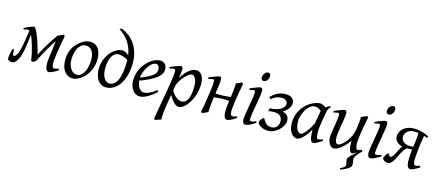

<svg xmlns="http://www.w3.org/2000/svg" viewBox="-60 -1374 5225 2287"><g transform="rotate(15 2552.0 -230.5)"><path d="M48.3 -130.9Q47.4 -95.7 50.3 -77.4Q53.2 -59.1 63 -59.1Q69.3 -59.1 77.6 -64Q85.9 -68.8 94.5 -81.3Q103 -93.8 111.6 -115Q120.1 -136.2 127.4 -169.4Q138.7 -218.8 147.5 -276.1Q156.2 -333.5 166 -397Q159.2 -400.9 153.6 -402.3Q147.9 -403.8 144 -403.8Q139.2 -403.8 131.3 -402.1Q123.5 -400.4 115.7 -397.9Q106.9 -395.5 96.2 -392.1L89.8 -410.2Q110.4 -419.4 129.4 -428Q148.4 -436.5 164.1 -442.9Q179.7 -449.2 191.4 -453.1Q203.1 -457 209 -457Q219.7 -457 228.5 -442.1Q237.3 -427.2 252.9 -395Q261.7 -376.5 273.2 -345.7Q284.7 -314.9 295.9 -280Q307.1 -245.1 317.1 -209.7Q327.1 -174.3 333.5 -146Q356.9 -192.4 381.6 -235.1Q406.2 -277.8 429.4 -314Q452.6 -350.1 471.9 -378.4Q491.2 -406.7 503.9 -424.3V-424.8Q510.3 -428.2 519.8 -432.4Q529.3 -436.5 539.3 -440.9Q549.3 -445.3 558.6 -449.5Q567.9 -453.6 573.7 -457L589.8 -441.9Q579.6 -390.1 570.1 -337.2Q560.5 -284.2 553.7 -237.3Q546.9 -190.4 542.7 -153.6Q538.6 -116.7 538.6 -97.7Q538.6 -80.1 541 -68.4Q543.5 -56.6 547.4 -49.8Q551.3 -43 555.9 -40Q560.5 -37.1 564.5 -37.1Q572.8 -37.1 586.4 -40.3Q600.1 -43.5 620.6 -50.8L627.4 -33.2Q581.5 -2 554 9Q526.4 20 514.2 20Q498.5 20 489.7 8.8Q481 -2.4 476.6 -17.3Q472.2 -32.2 470.9 -47.4Q469.7 -62.5 469.7 -69.8Q469.7 -107.9 474.9 -149.2Q480 -190.4 487.3 -240.2Q491.2 -268.6 495.1 -299.1Q499 -329.6 501.5 -357.4Q460.4 -298.3 419.7 -225.8Q378.9 -153.3 334.5 -66.4Q326.2 -62 314.5 -55.9Q302.7 -49.8 293 -45.4L277.3 -60.5Q272.5 -100.1 263.2 -142.1Q253.9 -184.1 242.7 -223.6Q231.4 -263.2 219.5 -297.4Q207.5 -331.5 197.3 -355L178.2 -212.4Q169.4 -149.4 156.5 -105.2Q143.6 -61 127.9 -33.2Q112.3 -5.4 94.7 7.3Q77.1 20 59.1 20Q39.6 20 27.6 12.9Q15.6 5.9 7.3 0Q5.4 -1.5 5.4 -9.5Q5.4 -17.6 6.8 -29.5Q8.3 -41.5 10.7 -56.2Q13.2 -70.8 16.4 -85.4Q19.5 -100.1 22.9 -113.5Q26.4 -127 29.8 -136.2Z M967.8 -246.1Q967.8 -320.8 940.4 -360.4Q913.1 -399.9 862.8 -399.9Q827.6 -399.9 803.7 -379.6Q779.8 -359.4 765.1 -328.6Q750.5 -297.9 744.1 -262Q737.8 -226.1 737.8 -194.8Q737.8 -162.1 745.8 -133.1Q753.9 -104 768.3 -82.3Q782.7 -60.5 802 -47.9Q821.3 -35.2 843.8 -35.2Q866.2 -35.2 884 -45.2Q901.9 -55.2 915.8 -72Q929.7 -88.9 939.5 -110.6Q949.2 -132.3 955.6 -155.8Q961.9 -179.2 964.8 -202.6Q967.8 -226.1 967.8 -246.1ZM1037.6 -272.9Q1037.6 -240.2 1030.3 -206.8Q1022.9 -173.3 1008.8 -141.8Q994.6 -110.4 973.9 -81.8Q953.1 -53.2 925.8 -30.8Q913.1 -20.5 898.9 -11.2Q884.8 -2 870.1 5.1Q855.5 12.2 840.3 16.1Q825.2 20 810.5 20Q776.4 20 749.8 5.6Q723.1 -8.8 704.8 -33.9Q686.5 -59.1 677 -93.5Q667.5 -127.9 667.5 -168Q667.5 -203.1 673.3 -235.6Q679.2 -268.1 692.4 -298.3Q705.6 -328.6 727.5 -356.4Q749.5 -384.3 781.7 -410.2Q806.6 -429.7 836.4 -443.4Q866.2 -457 896.5 -457Q934.6 -457 961.4 -443.4Q988.3 -429.7 1005.1 -405.3Q1022 -380.9 1029.8 -347.2Q1037.6 -313.5 1037.6 -272.9Z M1247.6 -35.6Q1312 -35.6 1347.4 -114.5Q1382.8 -193.4 1382.8 -354V-361.3Q1369.6 -370.1 1354.5 -377.2Q1339.4 -384.3 1323.7 -389.2Q1308.1 -394 1293.5 -396.7Q1278.8 -399.4 1266.6 -399.4Q1237.3 -399.4 1215.8 -382.3Q1194.3 -365.2 1180.4 -336.7Q1166.5 -308.1 1159.9 -270.8Q1153.3 -233.4 1153.3 -192.4Q1153.3 -161.1 1159.7 -132.8Q1166 -104.5 1178.2 -82.8Q1190.4 -61 1208 -48.3Q1225.6 -35.6 1247.6 -35.6ZM1081.1 -172.9Q1081.1 -211.4 1090.1 -247.6Q1099.1 -283.7 1114.7 -315.2Q1130.4 -346.7 1151.4 -372.8Q1172.4 -398.9 1196.8 -417.7Q1221.2 -436.5 1247.3 -446.8Q1273.4 -457 1299.3 -457Q1317.9 -457 1338.9 -445.6Q1359.9 -434.1 1378.4 -417.5Q1372.6 -457.5 1358.9 -496.3Q1345.2 -535.2 1323 -570.3Q1300.8 -605.5 1269.5 -636.5Q1238.3 -667.5 1197.3 -692.9Q1204.1 -696.8 1211.4 -700Q1218.8 -703.1 1225.1 -705.1Q1270 -687 1311.5 -656.2Q1353 -625.5 1385 -580.8Q1417 -536.1 1436.3 -476.8Q1455.6 -417.5 1455.6 -342.3Q1455.6 -260.7 1437.5 -193.8Q1419.4 -127 1387.5 -79.3Q1355.5 -31.7 1312.5 -5.9Q1269.5 20 1219.7 20Q1181.6 20 1155.3 2.4Q1128.9 -15.1 1112.3 -43Q1095.7 -70.8 1088.4 -105.2Q1081.1 -139.6 1081.1 -172.9Z M1672.4 -381.8Q1656.2 -367.2 1640.9 -346.2Q1625.5 -325.2 1613 -300.8Q1600.6 -276.4 1592.3 -249.8Q1584 -223.1 1582 -197.3Q1646 -222.2 1683.3 -242.4Q1720.7 -262.7 1739.7 -280.8Q1758.8 -298.8 1764.2 -315.4Q1769.5 -332 1769.5 -349.1Q1769.5 -364.3 1765.6 -375.2Q1761.7 -386.2 1755.4 -392.8Q1749 -399.4 1741 -402.6Q1732.9 -405.8 1724.6 -405.8Q1716.8 -405.8 1701.7 -400.1Q1686.5 -394.5 1672.4 -381.8ZM1847.7 -371.1Q1847.7 -357.4 1844.5 -342.3Q1841.3 -327.1 1831.3 -311Q1821.3 -294.9 1803.5 -277.3Q1785.6 -259.8 1756.1 -241Q1726.6 -222.2 1684.1 -201.9Q1641.6 -181.6 1582.5 -159.7Q1585.4 -132.3 1594 -109.9Q1602.5 -87.4 1614 -71.3Q1625.5 -55.2 1638.9 -46.1Q1652.3 -37.1 1665.5 -37.1Q1675.8 -37.1 1690.4 -39.3Q1705.1 -41.5 1724.4 -48.8Q1743.7 -56.2 1767.8 -70.3Q1792 -84.5 1821.3 -107.9Q1826.7 -105 1830.8 -98.4Q1835 -91.8 1836.4 -87.9Q1796.4 -53.2 1765.6 -32Q1734.9 -10.7 1710.7 0.7Q1686.5 12.2 1667.2 16.1Q1647.9 20 1630.4 20Q1614.3 20 1593.8 11Q1573.2 2 1555.2 -17.8Q1537.1 -37.6 1524.7 -69.6Q1512.2 -101.6 1512.2 -147.9Q1512.2 -186 1521.5 -222.9Q1530.8 -259.8 1548.1 -293.7Q1565.4 -327.6 1590.8 -357.9Q1616.2 -388.2 1648.4 -413.1Q1659.7 -421.9 1673.8 -429.9Q1688 -438 1703.4 -444.1Q1718.8 -450.2 1734.6 -453.6Q1750.5 -457 1765.6 -457Q1786.6 -457 1802 -449.5Q1817.4 -441.9 1827.6 -429.7Q1837.9 -417.5 1842.8 -402.1Q1847.7 -386.7 1847.7 -371.1Z M2172.4 -393.1Q2159.2 -393.1 2139.2 -380.9Q2119.1 -368.7 2097.2 -346.4Q2075.2 -324.2 2053.7 -293.2Q2032.2 -262.2 2016.6 -224.6L2004.4 -153.3Q2011.7 -138.7 2024.9 -120.8Q2038.1 -103 2055.2 -87.6Q2072.3 -72.3 2091.8 -62Q2111.3 -51.8 2131.3 -51.8Q2157.7 -51.8 2178 -66.2Q2198.2 -80.6 2209.5 -106.9Q2218.3 -126 2223.6 -146.7Q2229 -167.5 2231.4 -187.7Q2233.9 -208 2234.6 -226.6Q2235.4 -245.1 2235.4 -259.8Q2235.4 -293.9 2230 -319.1Q2224.6 -344.2 2215.6 -360.6Q2206.5 -377 2195.3 -385Q2184.1 -393.1 2172.4 -393.1ZM2044.4 -424.8Q2044.4 -410.2 2041.3 -383.8Q2038.1 -357.4 2031.2 -314.5Q2062.5 -362.8 2089.8 -391.1Q2117.2 -419.4 2139.9 -434.1Q2162.6 -448.7 2181.2 -452.9Q2199.7 -457 2214.4 -457Q2233.4 -457 2250 -447.3Q2266.6 -437.5 2279.3 -418.2Q2292 -398.9 2299.3 -370.8Q2306.6 -342.8 2306.6 -306.2Q2306.6 -257.3 2293 -202.6Q2279.3 -147.9 2248.5 -91.8Q2237.3 -72.3 2222.9 -52.5Q2208.5 -32.7 2191.4 -16.6Q2174.3 -0.5 2155 9.8Q2135.7 20 2114.7 20Q2098.1 20 2082.3 10Q2066.4 0 2051 -16.1Q2035.6 -32.2 2021.5 -52.7Q2007.3 -73.2 1994.6 -93.8L1979.5 -2.9Q1962.9 97.7 1959 151.1Q1955.1 204.6 1960.4 218.3Q1953.1 220.2 1943.4 223.4Q1933.6 226.6 1923.1 230.2Q1912.6 233.9 1903.1 237.5Q1893.6 241.2 1887.2 244.1L1871.6 230Q1873.5 215.8 1878.7 186Q1883.8 156.2 1890.9 116.2Q1897.9 76.2 1906.2 28.8Q1914.6 -18.6 1923.1 -67.4Q1931.6 -116.2 1939.7 -164.1Q1947.8 -211.9 1953.9 -252.7Q1960 -293.5 1963.6 -324.5Q1967.3 -355.5 1967.3 -371.1Q1967.3 -382.3 1965.3 -388.9Q1963.4 -395.5 1960 -398.7Q1956.5 -401.9 1952.6 -402.8Q1948.7 -403.8 1944.3 -403.8Q1939.9 -403.8 1931.9 -402.1Q1923.8 -400.4 1915.5 -397.9Q1906.2 -395.5 1895.5 -392.1L1888.7 -410.2Q1909.2 -419.4 1930.2 -428Q1951.2 -436.5 1969.5 -442.9Q1987.8 -449.2 2001.7 -453.1Q2015.6 -457 2021.5 -457Q2031.2 -457 2037.8 -450.4Q2044.4 -443.8 2044.4 -424.8Z M2668.5 -69.8Q2668.5 -100.6 2671.9 -134.3Q2675.3 -168 2680.7 -206.1Q2656.7 -207 2634.8 -207.5Q2612.8 -208 2590.3 -207.3Q2567.9 -206.5 2544.2 -204.6Q2520.5 -202.6 2493.2 -199.2Q2492.2 -193.4 2491.5 -187.5Q2490.7 -181.6 2489.7 -175.8Q2486.8 -153.8 2484.4 -131.1Q2481.9 -108.4 2480.2 -86.9Q2478.5 -65.4 2477.5 -46.1Q2476.6 -26.9 2476.6 -12.2Q2470.2 -8.8 2460.7 -4.6Q2451.2 -0.5 2441.2 3.9Q2431.2 8.3 2421.9 12.5Q2412.6 16.6 2406.7 20L2390.6 4.9Q2397.5 -27.3 2404.1 -64.9Q2410.6 -102.5 2416.7 -140.4Q2422.9 -178.2 2428.2 -215.1Q2433.6 -252 2437.5 -283Q2441.4 -314 2443.6 -337.4Q2445.8 -360.8 2445.8 -372.1Q2445.8 -383.3 2444.6 -389.9Q2443.4 -396.5 2441.2 -399.7Q2439 -402.8 2435.5 -403.8Q2432.1 -404.8 2427.7 -404.8Q2423.3 -404.8 2414.8 -402.8Q2406.2 -400.9 2397.5 -398.4Q2387.2 -395.5 2375.5 -392.1L2368.7 -411.1Q2389.2 -419.9 2409.9 -428.2Q2430.7 -436.5 2448.7 -442.9Q2466.8 -449.2 2480.2 -453.1Q2493.7 -457 2499.5 -457Q2513.2 -457 2516.8 -447.5Q2520.5 -438 2520.5 -415Q2520.5 -388.7 2514.6 -347.2Q2508.8 -305.7 2500 -248Q2524.9 -246.6 2547.1 -246.1Q2569.3 -245.6 2591.6 -246.3Q2613.8 -247.1 2637.2 -249Q2660.6 -251 2688 -254.9Q2691.4 -278.8 2694.6 -304.4Q2697.8 -330.1 2700 -353Q2702.1 -376 2702.9 -394.8Q2703.6 -413.6 2702.6 -424.8Q2709 -428.2 2718.5 -432.4Q2728 -436.5 2738 -440.9Q2748 -445.3 2757.3 -449.5Q2766.6 -453.6 2772.5 -457L2788.6 -441.9Q2778.3 -390.1 2768.8 -337.2Q2759.3 -284.2 2752.4 -237.3Q2745.6 -190.4 2741.5 -153.6Q2737.3 -116.7 2737.3 -97.7Q2737.3 -80.1 2739.7 -68.4Q2742.2 -56.6 2746.1 -49.8Q2750 -43 2754.6 -40Q2759.3 -37.1 2763.2 -37.1Q2771.5 -37.1 2785.2 -40.3Q2798.8 -43.5 2819.3 -50.8L2826.2 -33.2Q2780.3 -2 2752.7 9Q2725.1 20 2712.9 20Q2697.3 20 2688.5 8.8Q2679.7 -2.4 2675.3 -17.3Q2670.9 -32.2 2669.7 -47.4Q2668.5 -62.5 2668.5 -69.8Z M3062.5 -35.2Q3039.6 -21.5 3021.2 -11.2Q3002.9 -1 2987.8 6.1Q2972.7 13.2 2960.4 16.6Q2948.2 20 2937.5 20Q2920.9 20 2911.1 4.6Q2901.4 -10.7 2901.4 -37.1Q2901.4 -51.8 2905 -78.9Q2908.7 -106 2914.1 -138.9Q2919.4 -171.9 2925.8 -207.8Q2932.1 -243.7 2937.5 -276.1Q2942.9 -308.6 2946.5 -333.7Q2950.2 -358.9 2950.2 -371.1Q2950.2 -382.3 2948.7 -388.9Q2947.3 -395.5 2944.8 -398.7Q2942.4 -401.9 2938.5 -402.8Q2934.6 -403.8 2930.2 -403.8Q2926.3 -403.8 2918.2 -402.1Q2910.2 -400.4 2901.9 -397.9Q2892.6 -395.5 2881.3 -392.1L2874.5 -410.2Q2895 -419.4 2915.3 -428Q2935.5 -436.5 2953.1 -442.9Q2970.7 -449.2 2983.9 -453.1Q2997.1 -457 3003.4 -457Q3017.1 -457 3022.7 -447.8Q3028.3 -438.5 3028.3 -416Q3028.3 -401.9 3024.7 -374.3Q3021 -346.7 3015.1 -312.5Q3009.3 -278.3 3002.9 -241Q2996.6 -203.6 2990.7 -169.4Q2984.9 -135.3 2981.2 -107.7Q2977.5 -80.1 2977.5 -65.9Q2977.5 -50.8 2980.7 -43.9Q2983.9 -37.1 2992.2 -37.1Q3007.3 -37.1 3021.2 -41Q3035.2 -44.9 3055.2 -53.2ZM3075.7 -616.2Q3075.7 -602.5 3071.5 -589.1Q3067.4 -575.7 3059.6 -564.7Q3051.8 -553.7 3040.5 -546.9Q3029.3 -540 3015.6 -540Q3000.5 -540 2992.2 -548.8Q2983.9 -557.6 2983.9 -574.2Q2983.9 -587.4 2988.3 -600.8Q2992.7 -614.3 3000.5 -625.5Q3008.3 -636.7 3019.3 -643.8Q3030.3 -650.9 3043.9 -650.9Q3059.1 -650.9 3067.4 -641.8Q3075.7 -632.8 3075.7 -616.2Z M3410.2 -149.9Q3410.2 -133.3 3402.8 -114.3Q3395.5 -95.2 3382.6 -76.2Q3369.6 -57.1 3351.8 -39.8Q3334 -22.5 3313.2 -9.3Q3292.5 3.9 3269.8 12Q3247.1 20 3223.6 20Q3191.9 20 3166.3 12.5Q3140.6 4.9 3122.8 -6.3Q3105 -17.6 3095.2 -30Q3085.4 -42.5 3085 -52.7Q3085 -56.6 3087.6 -62.7Q3090.3 -68.8 3094.7 -75.7Q3099.1 -82.5 3104.5 -89.6Q3109.9 -96.7 3115.5 -102.3Q3121.1 -107.9 3126.2 -111.6Q3131.3 -115.2 3134.8 -115.2Q3137.2 -115.2 3140.6 -109.1Q3144 -103 3149.2 -93.5Q3154.3 -84 3161.9 -73.2Q3169.4 -62.5 3180.4 -53Q3191.4 -43.5 3206.5 -37.4Q3221.7 -31.2 3242.2 -31.2Q3267.6 -31.2 3285.2 -39.3Q3302.7 -47.4 3313.7 -60.5Q3324.7 -73.7 3329.6 -90.6Q3334.5 -107.4 3334.5 -125Q3334.5 -142.1 3329.6 -158.4Q3324.7 -174.8 3313 -187.3Q3301.3 -199.7 3281.5 -207.3Q3261.7 -214.8 3232.4 -214.8Q3226.6 -214.8 3217.8 -214.4Q3209 -213.9 3199 -212.9Q3189 -211.9 3179.2 -210.7Q3169.4 -209.5 3161.1 -207.5L3170.4 -245.6Q3215.8 -245.6 3249.3 -254.9Q3282.7 -264.2 3304.7 -278.1Q3326.7 -292 3337.6 -308.8Q3348.6 -325.7 3349.6 -340.8Q3351.6 -369.6 3331.8 -386Q3312 -402.3 3273.9 -402.3Q3260.7 -402.3 3245.8 -400.4Q3231 -398.4 3215.6 -392.6Q3200.2 -386.7 3183.8 -376.7Q3167.5 -366.7 3151.4 -350.6L3131.3 -372.6Q3172.9 -416.5 3217 -436.8Q3261.2 -457 3313.5 -457Q3360.8 -457 3388.9 -436.3Q3417 -415.5 3419.4 -378.9Q3420.9 -358.4 3413.3 -338.6Q3405.8 -318.8 3392.6 -301.5Q3379.4 -284.2 3362.1 -270Q3344.7 -255.9 3326.7 -246.6Q3410.2 -231.9 3410.2 -149.9Z M3843.8 -411.1 3842.8 -410.2Q3839.4 -403.3 3836.9 -394Q3834.5 -384.8 3832 -371.1Q3824.7 -335.9 3818.1 -299.1Q3811.5 -262.2 3806.9 -229.5Q3802.2 -196.8 3799.6 -171.9Q3796.9 -147 3796.9 -136.2Q3796.9 -108.4 3798.6 -89.4Q3800.3 -70.3 3803.2 -58.8Q3806.2 -47.4 3810.5 -42.2Q3814.9 -37.1 3820.8 -37.1Q3830.6 -37.1 3844 -39.8Q3857.4 -42.5 3877 -50.8L3882.8 -33.2Q3840.3 -5.4 3814.2 7.3Q3788.1 20 3773.9 20Q3765.1 20 3757.1 13.9Q3749 7.8 3742.7 -9Q3736.3 -25.9 3732.7 -55.7Q3729 -85.4 3729 -132.8Q3716.3 -110.4 3698 -83.7Q3679.7 -57.1 3658.7 -33.9Q3637.7 -10.7 3615.5 4.6Q3593.3 20 3572.8 20Q3556.6 20 3538.3 10.7Q3520 1.5 3504.6 -18.8Q3489.3 -39.1 3479 -71Q3468.8 -103 3468.8 -148.9Q3468.8 -187.5 3477.8 -224.4Q3486.8 -261.2 3504.9 -294.9Q3522.9 -328.6 3549.1 -358.2Q3575.2 -387.7 3609.9 -411.1Q3623 -419.9 3638.9 -428.2Q3654.8 -436.5 3671.6 -442.9Q3688.5 -449.2 3705.1 -453.1Q3721.7 -457 3736.8 -457Q3747.1 -457 3756.8 -454.3Q3766.6 -451.7 3775.6 -447.3Q3784.7 -442.9 3793.5 -437.5Q3802.2 -432.1 3810.1 -427.2Q3821.3 -435.5 3833.7 -443.1Q3846.2 -450.7 3858.9 -457L3868.7 -439.9Q3858.9 -432.1 3853 -426Q3847.2 -419.9 3843.3 -411.1ZM3736.8 -209.5Q3740.2 -231.9 3744.4 -256.6Q3748.5 -281.2 3752.4 -303.5Q3756.3 -325.7 3759.8 -343.8Q3763.2 -361.8 3764.6 -371.1V-372.1Q3757.3 -377.9 3748.5 -383.8Q3739.7 -389.6 3730 -394.5Q3720.2 -399.4 3709.5 -402.6Q3698.7 -405.8 3687 -405.8Q3664.6 -405.8 3644.8 -394.8Q3625 -383.8 3608.2 -365.7Q3591.3 -347.7 3577.9 -324.5Q3564.5 -301.3 3555.2 -276.6Q3545.9 -252 3540.8 -228Q3535.6 -204.1 3535.6 -185.1Q3535.6 -153.3 3541 -127.9Q3546.4 -102.5 3555.7 -84.5Q3564.9 -66.4 3577.6 -56.6Q3590.3 -46.9 3605 -46.9Q3616.7 -46.9 3633.3 -61.5Q3649.9 -76.2 3668.2 -99.6Q3686.5 -123 3704.6 -152.1Q3722.7 -181.2 3736.8 -209.5Z M4211.4 -94.7V-105Q4211.4 -108.4 4211.7 -110.8Q4211.9 -113.3 4211.9 -116.2L4212.9 -125Q4189.9 -93.8 4166 -67.1Q4142.1 -40.5 4117.9 -21.2Q4093.8 -2 4070.1 9Q4046.4 20 4023.9 20Q4013.2 20 4000.7 12.5Q3988.3 4.9 3977.5 -10.3Q3966.8 -25.4 3959.5 -47.9Q3952.1 -70.3 3952.1 -100.1Q3952.1 -114.7 3954.8 -137.2Q3957.5 -159.7 3961.4 -185.5Q3965.3 -211.4 3970.2 -239.3Q3975.1 -267.1 3979 -292.5Q3982.9 -317.9 3985.6 -338.4Q3988.3 -358.9 3988.3 -371.1Q3988.3 -382.3 3986.8 -388.9Q3985.4 -395.5 3982.7 -398.7Q3980 -401.9 3976.3 -402.8Q3972.7 -403.8 3968.3 -403.8Q3963.9 -403.8 3955.6 -402.1Q3947.3 -400.4 3939 -397.9Q3929.2 -395.5 3918 -392.1L3912.1 -410.2Q3932.6 -419.4 3953.4 -428Q3974.1 -436.5 3991.7 -442.9Q4009.3 -449.2 4022.7 -453.1Q4036.1 -457 4042 -457Q4056.2 -457 4061 -447.8Q4065.9 -438.5 4065.9 -416Q4065.9 -401.9 4063 -378.9Q4060.1 -356 4055.7 -328.6Q4051.3 -301.3 4046.4 -272Q4041.5 -242.7 4037.1 -215.3Q4032.7 -188 4029.8 -165Q4026.9 -142.1 4026.9 -127.9Q4026.9 -81.1 4036.9 -60.1Q4046.9 -39.1 4064.9 -39.1Q4075.7 -39.1 4091.1 -47.4Q4106.4 -55.7 4123.5 -71Q4140.6 -86.4 4158.2 -107.9Q4175.8 -129.4 4191.2 -156Q4206.5 -182.6 4217.8 -213.6Q4229 -244.6 4233.4 -278.3Q4240.7 -332.5 4244.1 -366.9Q4247.6 -401.4 4245.1 -424.8Q4252.4 -427.7 4262 -432.1Q4271.5 -436.5 4281.2 -440.9Q4291 -445.3 4300 -449.5Q4309.1 -453.6 4314.9 -457L4331.1 -441.9Q4320.8 -390.1 4311.5 -340.3Q4302.2 -290.5 4295.4 -247.8Q4288.6 -205.1 4284.7 -171.4Q4280.8 -137.7 4280.8 -118.7Q4280.8 -96.2 4283.2 -80.8Q4285.6 -65.4 4289.3 -55.7Q4293 -45.9 4297.4 -41.5Q4301.8 -37.1 4305.7 -37.1Q4314 -37.1 4327.6 -40.3Q4341.3 -43.5 4361.8 -50.8L4368.7 -33.2L4366.7 -31.7Q4338.9 -4.9 4322.8 14.6Q4306.6 34.2 4298.6 49.3Q4290.5 64.5 4289.3 76.7Q4288.1 88.9 4291 101.1Q4297.4 129.4 4297.1 147.7Q4296.9 166 4284.7 180.9Q4272.5 195.8 4246.1 210Q4219.7 224.1 4173.8 244.1Q4170.9 240.2 4168 235.4Q4165 230.5 4163.6 226.6Q4187.5 214.8 4201.2 207Q4214.8 199.2 4220.5 189.7Q4226.1 180.2 4224.4 166.7Q4222.7 153.3 4216.3 130.4Q4212.4 116.2 4214.1 104.2Q4215.8 92.3 4226.8 77.1Q4237.8 62 4259.8 41.5Q4281.7 21 4318.4 -10.3Q4308.6 -4.4 4299.1 1Q4289.6 6.3 4281 10.7Q4272.5 15.1 4265.6 17.6Q4258.8 20 4255.4 20Q4245.1 20 4237.8 12.9Q4230.5 5.9 4225.6 -5.4Q4220.7 -16.6 4218 -30Q4215.3 -43.5 4213.9 -56.2Q4212.4 -68.8 4211.9 -79.3Q4211.4 -89.8 4211.4 -94.7Z M4604.5 -35.2Q4581.5 -21.5 4563.2 -11.2Q4544.9 -1 4529.8 6.1Q4514.6 13.2 4502.4 16.6Q4490.2 20 4479.5 20Q4462.9 20 4453.1 4.6Q4443.4 -10.7 4443.4 -37.1Q4443.4 -51.8 4447 -78.9Q4450.7 -106 4456.1 -138.9Q4461.4 -171.9 4467.8 -207.8Q4474.1 -243.7 4479.5 -276.1Q4484.9 -308.6 4488.5 -333.7Q4492.2 -358.9 4492.2 -371.1Q4492.2 -382.3 4490.7 -388.9Q4489.3 -395.5 4486.8 -398.7Q4484.4 -401.9 4480.5 -402.8Q4476.6 -403.8 4472.2 -403.8Q4468.3 -403.8 4460.2 -402.1Q4452.1 -400.4 4443.8 -397.9Q4434.6 -395.5 4423.3 -392.1L4416.5 -410.2Q4437 -419.4 4457.3 -428Q4477.5 -436.5 4495.1 -442.9Q4512.7 -449.2 4525.9 -453.1Q4539.1 -457 4545.4 -457Q4559.1 -457 4564.7 -447.8Q4570.3 -438.5 4570.3 -416Q4570.3 -401.9 4566.7 -374.3Q4563 -346.7 4557.1 -312.5Q4551.3 -278.3 4544.9 -241Q4538.6 -203.6 4532.7 -169.4Q4526.9 -135.3 4523.2 -107.7Q4519.5 -80.1 4519.5 -65.9Q4519.5 -50.8 4522.7 -43.9Q4525.9 -37.1 4534.2 -37.1Q4549.3 -37.1 4563.2 -41Q4577.1 -44.9 4597.2 -53.2ZM4617.7 -616.2Q4617.7 -602.5 4613.5 -589.1Q4609.4 -575.7 4601.6 -564.7Q4593.8 -553.7 4582.5 -546.9Q4571.3 -540 4557.6 -540Q4542.5 -540 4534.2 -548.8Q4525.9 -557.6 4525.9 -574.2Q4525.9 -587.4 4530.3 -600.8Q4534.7 -614.3 4542.5 -625.5Q4550.3 -636.7 4561.3 -643.8Q4572.3 -650.9 4585.9 -650.9Q4601.1 -650.9 4609.4 -641.8Q4617.7 -632.8 4617.7 -616.2Z M4940.4 -244.6Q4943.8 -268.1 4947 -293.2Q4950.2 -318.4 4952.6 -341.8Q4955.1 -365.2 4956.5 -385.5Q4958 -405.8 4958 -418.9Q4944.3 -420.9 4930.7 -421.9Q4917 -422.9 4903.3 -422.9Q4876 -422.9 4854.7 -414.6Q4833.5 -406.2 4819.3 -392.8Q4805.2 -379.4 4797.9 -362.5Q4790.5 -345.7 4790.5 -329.1Q4790.5 -305.2 4800.5 -288.8Q4810.5 -272.5 4826.7 -262.2Q4842.8 -252 4862.8 -247.3Q4882.8 -242.7 4903.3 -242.7Q4913.1 -242.7 4922.6 -243.2Q4932.1 -243.7 4940.4 -244.6ZM5071.3 -389.2Q5051.3 -397.9 5030.8 -403.3Q5022 -353.5 5015.4 -306.2Q5008.8 -258.8 5004.6 -217.8Q5000.5 -176.8 4998.3 -144.8Q4996.1 -112.8 4996.1 -94.2Q4996.1 -76.7 4998.5 -64.9Q5001 -53.2 5004.9 -46.4Q5008.8 -39.6 5013.4 -36.6Q5018.1 -33.7 5022 -33.7Q5030.3 -33.7 5043.9 -36.9Q5057.6 -40 5078.1 -47.4L5085 -29.8Q5039.1 1.5 5011.5 12.5Q4983.9 23.4 4971.7 23.4Q4956.1 23.4 4947.3 12.2Q4938.5 1 4934.1 -13.9Q4929.7 -28.8 4928.5 -43.9Q4927.2 -59.1 4927.2 -66.4Q4927.2 -98.1 4929 -133.5Q4930.7 -168.9 4935.5 -209Q4922.4 -207.5 4906.5 -207Q4890.6 -206.5 4872.1 -206.5Q4851.6 -190.9 4836.4 -168.2Q4821.3 -145.5 4808.3 -120.4Q4795.4 -95.2 4783.9 -70.1Q4772.5 -44.9 4759.5 -24.9Q4746.6 -4.9 4730.5 7.6Q4714.4 20 4692.9 20Q4680.2 20 4668.7 15.6Q4657.2 11.2 4648.2 4.9Q4639.2 -1.5 4633.8 -8.8Q4628.4 -16.1 4628.4 -22Q4628.4 -24.4 4630.9 -30.5Q4633.3 -36.6 4637.5 -44.7Q4641.6 -52.7 4646.7 -61Q4651.9 -69.3 4656.7 -76.4Q4661.6 -83.5 4666 -88.1Q4670.4 -92.8 4673.3 -92.8Q4675.8 -92.8 4678.7 -87.4Q4681.6 -82 4685.8 -75.9Q4689.9 -69.8 4694.8 -64.5Q4699.7 -59.1 4706.5 -59.1Q4717.3 -59.1 4726.3 -67.6Q4735.4 -76.2 4743.9 -89.6Q4752.4 -103 4760.5 -119.9Q4768.6 -136.7 4777.1 -153.8Q4785.6 -170.9 4794.9 -186.5Q4804.2 -202.1 4814.9 -212.4Q4770 -222.7 4743.7 -249.8Q4717.3 -276.9 4717.3 -316.4Q4717.3 -338.9 4727.8 -363.8Q4738.3 -388.7 4760.3 -409.4Q4782.2 -430.2 4816.9 -443.6Q4851.6 -457 4899.9 -457Q4922.9 -457 4946.8 -453.9Q4970.7 -450.7 4994.1 -444.3Q5017.6 -438 5039.3 -429.2Q5061 -420.4 5079.6 -409.2Q5078.6 -403.3 5076.2 -398.2Q5073.7 -393.1 5071.3 -389.2Z"/></g></svg>

Font: Gentium Plus Cyr
Style: Italic
Weight: 400
Italic angle: -8°
Designer: J. Victor Gaultney, Annie Olsen, Iska Routamaa, Becca Hirsbrunner
Foundry: SIL International
Version: Version 5.000